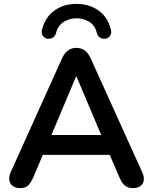

<svg xmlns="http://www.w3.org/2000/svg" viewBox="-20 -959 784 987"><path d="M84 8Q60 8 45.5 -3Q31 -14 28 -32.5Q25 -51 35 -74L299 -659Q312 -688 330.5 -700.5Q349 -713 373 -713Q396 -713 414.5 -700.5Q433 -688 446 -659L711 -74Q722 -51 719 -32Q716 -13 702 -2.5Q688 8 665 8Q637 8 621.5 -5.5Q606 -19 594 -47L529 -198L583 -163H161L215 -198L151 -47Q138 -18 124 -5Q110 8 84 8ZM371 -566 231 -233 205 -265H539L514 -233L373 -566ZM224 -760Q210 -762 200.5 -774.5Q191 -787 196 -807Q213 -872 260.5 -905.5Q308 -939 373 -939Q438 -939 486 -905.5Q534 -872 550 -807Q555 -787 545.5 -774.5Q536 -762 522 -760Q508 -759 499 -763Q490 -767 485 -774Q480 -781 478 -789Q468 -830 438 -847.5Q408 -865 373 -865Q339 -865 309 -847.5Q279 -830 268 -789Q266 -781 261 -774Q256 -767 247 -763Q238 -759 224 -760Z"/></svg>

Font: Nunito ExtraLight
Style: Bold
Weight: 700
Version: Version 3.602